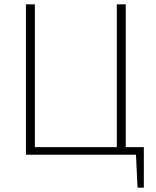

<svg xmlns="http://www.w3.org/2000/svg" viewBox="-20 -710 717 881"><path d="M640 -35V151H611L604 0H99V-690H140V-35H516V-690H557V-35Z"/></svg>

Font: Exo 2.0 Extra Light
Style: Regular
Weight: 250
Designer: Natanael Gama
Version: Version 1.001;PS 001.001;hotconv 1.0.70;makeotf.lib2.5.58329